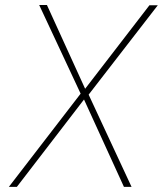

<svg xmlns="http://www.w3.org/2000/svg" viewBox="-20 -731 637 751"><path d="M313 -383.8 564.5 -710.4H597.2L326.7 -360.8L494.6 0H464.8L308.6 -341.8L45.9 0H14.6L295.4 -364.7L133.3 -711.4H163.6Z"/></svg>

Font: TypoPRO Roboto Mono
Style: Italic
Weight: 250
Designer: Google
Version: Version 2.000986; 2015; ttfautohint (v1.3)